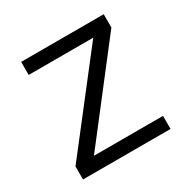

<svg xmlns="http://www.w3.org/2000/svg" viewBox="-123 -641 729 739"><g transform="rotate(-30 242.0 -271.5)"><path d="M429 -527V-468L124 -74H431V-16H42V-74L349 -469H62V-527Z"/></g></svg>

Font: Ekushey Buriganga
Style: Regular
Weight: 400
Designer: Al Mamun Sumon
Foundry: Al Mamun Sumon
Version: Version 1.0